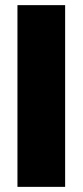

<svg xmlns="http://www.w3.org/2000/svg" viewBox="-20 -727 321 747"><path d="M233.4 0H47.9V-707H233.4Z"/></svg>

Font: Pretendard JP Black
Style: Regular
Weight: 900
Designer: Base glyphs from Inter by Rasmus Andersson; Hangeul glyphs from Noto Sans CJK(Source Han Sans) by Jang Soo-young and Kan
Foundry: Kil Hyung-jin
Version: Version 1.309